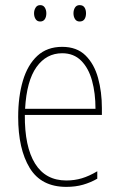

<svg xmlns="http://www.w3.org/2000/svg" viewBox="-20 -720 468 750"><path d="M223 -537Q280 -537 314 -503.5Q348 -470 363 -415.5Q378 -361 378 -298V-271H77Q76 -147 117 -81Q158 -15 239 -15Q271 -15 299.5 -23.5Q328 -32 360 -51V-22Q334 -7 304.5 1.5Q275 10 239 10Q141 10 96 -64Q51 -138 51 -263Q51 -343 69.5 -405Q88 -467 126 -502Q164 -537 223 -537ZM223 -512Q161 -512 122.5 -458Q84 -404 78 -295H353Q353 -356 339.5 -405Q326 -454 297 -483Q268 -512 223 -512ZM113 -668Q113 -680 119 -690Q125 -700 137 -700Q149 -700 155 -690.5Q161 -681 161 -668Q161 -654 155 -645Q149 -636 137 -636Q125 -636 119 -645.5Q113 -655 113 -668ZM267 -668Q267 -681 273 -690.5Q279 -700 291 -700Q304 -700 310 -691Q316 -682 316 -668Q316 -654 310 -645Q304 -636 291 -636Q279 -636 273 -645.5Q267 -655 267 -668Z"/></svg>

Font: Noto Sans Devanagari UI Condensed Thin
Style: Regular
Weight: 100
Width: 3
Designer: Jelle Bosma - Monotype Design Team
Foundry: Monotype Imaging Inc.
Version: Version 2.004; ttfautohint (v1.8.4.7-5d5b)